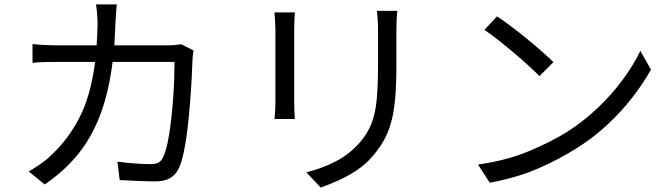

<svg xmlns="http://www.w3.org/2000/svg" viewBox="-20 -807 3040 868"><path d="M799 -607 855 -579Q850 -551 850 -530Q849 -501 846.5 -452.5Q844 -404 839.5 -346.5Q835 -289 828.5 -231Q822 -173 812 -124.5Q802 -76 789 -47Q774 -16 748.5 -1.5Q723 13 682 13Q644 13 602 11Q560 9 521 7L511 -76Q552 -71 590 -68Q628 -65 660 -65Q682 -65 696 -72Q710 -79 718 -98Q729 -121 737.5 -161Q746 -201 752 -250.5Q758 -300 762 -351.5Q766 -403 767.5 -449Q769 -495 769 -527H489Q471 -384 430.5 -281Q390 -178 328 -104Q266 -30 182 27L110 -32Q133 -45 161.5 -64.5Q190 -84 212 -106Q286 -174 338 -273Q390 -372 410 -527H242Q212 -527 182.5 -526.5Q153 -526 127 -523V-608Q153 -605 182.5 -603.5Q212 -602 241 -602H417Q418 -626 419.5 -651.5Q421 -677 421 -704Q421 -720 419 -744.5Q417 -769 414 -787H508Q506 -770 504.5 -746.5Q503 -723 502 -705Q501 -678 499.5 -652.5Q498 -627 497 -602H735Q755 -602 770.5 -603.5Q786 -605 799 -607Z M1221 -751H1313Q1312 -737 1311 -717Q1310 -697 1310 -679V-345Q1310 -326 1311 -304Q1312 -282 1313 -269H1221Q1222 -280 1223.5 -302Q1225 -324 1225 -346V-679Q1225 -692 1223.5 -714.5Q1222 -737 1221 -751ZM1684 -758H1776Q1774 -740 1773 -718.5Q1772 -697 1772 -672V-510Q1772 -420 1766 -357Q1760 -294 1747 -249.5Q1734 -205 1714.5 -171Q1695 -137 1668 -105Q1636 -66 1594 -38Q1552 -10 1509 9Q1466 28 1430 41L1365 -28Q1434 -45 1496 -76.5Q1558 -108 1605 -161Q1641 -202 1659 -247.5Q1677 -293 1683 -356.5Q1689 -420 1689 -514V-672Q1689 -697 1687.5 -718.5Q1686 -740 1684 -758Z M2227 -733Q2254 -715 2289 -689Q2324 -663 2360.5 -633Q2397 -603 2429 -575Q2461 -547 2482 -526L2419 -463Q2400 -482 2369.5 -510Q2339 -538 2303.5 -568Q2268 -598 2233 -625.5Q2198 -653 2170 -672ZM2141 -63Q2272 -82 2371 -123.5Q2470 -165 2541 -209Q2618 -258 2683 -320Q2748 -382 2797 -449Q2846 -516 2875 -577L2923 -492Q2888 -430 2838.5 -366Q2789 -302 2725.5 -243Q2662 -184 2587 -137Q2512 -89 2415.5 -46.5Q2319 -4 2194 19Z"/></svg>

Font: Noto IKEA Simplified Chinese
Style: Regular
Weight: 400
Designer: Monotype Design Team
Foundry: Monotype Imaging Inc.
Version: Version 1.100